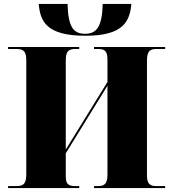

<svg xmlns="http://www.w3.org/2000/svg" viewBox="-20 -952 871 972"><path d="M413 -771C606 -771 637 -845 645 -932H500C497 -816 469 -781 411 -781C351 -781 325 -816 322 -932H176C184 -845 213 -771 413 -771ZM21 0H381V-10H361C325 -10 313 -21 313 -60V-176L524 -518V-70C524 -23 511 -10 476 -10H456V0H816V-10H772C738 -10 724 -22 724 -65V-644C724 -691 737 -704 772 -704H816V-714H456V-704H476C511 -704 524 -693 524 -650V-537L313 -195V-644C313 -691 325 -704 361 -704H381V-714H21V-704H64C99 -704 113 -691 113 -648V-70C113 -23 100 -10 64 -10H21Z"/></svg>

Font: Noto Serif Display Black
Style: Regular
Weight: 900
Designer: Monotype Design Team
Foundry: Monotype Imaging Inc.
Version: Version 2.009